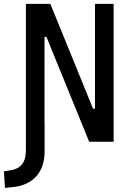

<svg xmlns="http://www.w3.org/2000/svg" viewBox="-58 -713 664 966"><path d="M-33.2 232.4 -38.1 148.9 -3.9 143.6Q33.7 137.7 53 113.3Q72.3 88.9 72.3 43V-89.8H166.5V46.9Q166.5 127.4 124.5 174.1Q82.5 220.7 5.9 228.5ZM390.6 0 175.8 -527.3H130.9V-693.4H195.3L410.2 -166H434.6V0ZM72.3 0V-693.4H166V0ZM419.9 0V-693.4H513.7V0Z"/></svg>

Font: Cascadia Mono PL
Style: Regular
Weight: 400
Monospace: yes
Designer: Aaron Bell
Foundry: Saja Typeworks
Version: Version 2102.003